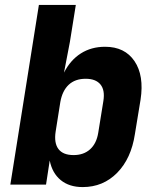

<svg xmlns="http://www.w3.org/2000/svg" viewBox="-20 -750 640 780"><path d="M316 10Q261 10 226.5 -18.5Q192 -47 182 -98L167 0H22L138 -730H288L264 -580L240 -455Q266 -506 308.5 -533Q351 -560 407 -560Q487 -560 526.5 -501.5Q566 -443 551 -345L528 -205Q513 -106 456 -48Q399 10 316 10ZM279 -120Q320 -120 346 -143.5Q372 -167 379 -210L400 -340Q407 -384 388 -407Q369 -430 328 -430Q285 -430 259 -405.5Q233 -381 225 -335L206 -215Q199 -169 217.5 -144.5Q236 -120 279 -120Z"/></svg>

Font: JetBrains Mono ExtraBold
Style: Italic
Weight: 800
Italic angle: -9°
Monospace: yes
Designer: Philipp Nurullin, Konstantin Bulenkov
Foundry: JetBrains
Version: Version 2.305; ttfautohint (v1.8.4.7-5d5b)